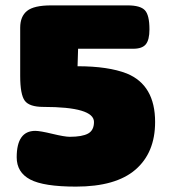

<svg xmlns="http://www.w3.org/2000/svg" viewBox="-20 -687 635 713"><path d="M475 -506H270L268 -441Q382 -441 451 -414Q556 -371 556 -234Q556 -120 483 -57Q410 6 262 6Q142 6 92 -20.5Q42 -47 42 -103Q42 -201 111 -201Q129 -201 174.5 -190Q220 -179 239 -179Q285 -179 307 -191Q329 -203 329 -234Q329 -290 141 -290Q89 -290 72 -313Q55 -336 55 -405V-584Q55 -626 80.5 -646.5Q106 -667 170 -667H454Q501 -667 518 -649Q535 -631 535 -578Q535 -539 521.5 -522.5Q508 -506 475 -506Z"/></svg>

Font: Coiny 2.0
Style: Regular
Weight: 400
Version: Version 1.001 July 11, 2018